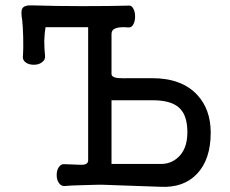

<svg xmlns="http://www.w3.org/2000/svg" viewBox="-20 -715 884 739"><path d="M377 -3.9 428.7 -2 596.7 3.9Q686.5 8.8 738.3 -45.9Q791 -101.6 791 -204.1Q791 -293.9 739.3 -349.6Q679.7 -414.1 565.4 -414.1H502.9Q445.3 -413.1 430.7 -415Q410.2 -418 409.2 -429.7V-432.6V-584Q409.2 -600.6 425.8 -606.4Q441.4 -612.3 474.6 -609.4Q486.3 -608.4 493.2 -621.1Q500 -633.8 500 -651.4Q500 -669.9 493.2 -681.6Q486.3 -695.3 474.6 -693.4Q404.3 -691.4 296.9 -691.4Q196.3 -691.4 105.5 -694.3Q73.2 -696.3 65.4 -681.6Q59.6 -670.9 65.4 -637.7Q68.4 -611.3 69.3 -571.3Q70.3 -526.4 68.4 -501Q65.4 -484.4 79.1 -474.6Q90.8 -465.8 110.4 -465.8Q128.9 -465.8 140.6 -474.6Q155.3 -484.4 153.3 -501Q150.4 -528.3 150.4 -558.6Q151.4 -587.9 155.3 -610.4H319.3V-97.7Q319.3 -84 301.8 -81.1Q290 -80.1 258.8 -82L229.5 -83Q214.8 -85 206.1 -71.3Q198.2 -59.6 198.2 -41Q198.2 -23.4 206.1 -11.7Q214.8 2 229.5 1Q248 -1 287.1 -2Q309.6 -2.9 355.5 -3.9ZM409.2 -84V-329.1H567.4Q637.7 -329.1 668.9 -300.8Q701.2 -272.5 701.2 -206.1Q701.2 -137.7 661.1 -105.5Q634.8 -84 600.6 -84Z"/></svg>

Font: Gungsuh
Style: Regular
Weight: 400
Version: Version 2.21